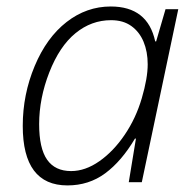

<svg xmlns="http://www.w3.org/2000/svg" viewBox="-20 -559 593 589"><path d="M319.8 -539.1Q433.1 -539.1 456.1 -432.1H459L487.8 -530.8H526.9L415 0H375L397 -133.8H394Q353 -64.5 302.7 -27.3Q252.4 9.8 187 9.8Q49.8 9.8 49.8 -172.9Q49.8 -269 86.4 -356.4Q123 -443.8 184.3 -491.5Q245.6 -539.1 319.8 -539.1ZM198.2 -34.2Q241.7 -34.2 284.9 -64.5Q328.1 -94.7 362.5 -145.5Q397 -196.3 415 -257.8Q433.1 -319.3 433.1 -361.8Q433.1 -400.4 420.4 -430.9Q407.7 -461.4 382.8 -479.2Q357.9 -497.1 320.8 -497.1Q260.3 -497.1 211.4 -457Q162.6 -417 131.3 -337.2Q100.1 -257.3 100.1 -178.2Q100.1 -104 124.5 -69.1Q148.9 -34.2 198.2 -34.2Z"/></svg>

Font: TypoPRO Open Sans
Style: Italic
Weight: 300
Italic angle: -12°
Foundry: Ascender Corporation
Version: Version 1.10